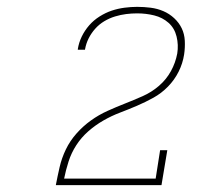

<svg xmlns="http://www.w3.org/2000/svg" viewBox="-20 -863 640 560"><path d="M143 -323V-324Q148 -350 154 -376Q160 -402 172 -427Q184 -452 203 -473.5Q222 -495 245 -511.5Q268 -528 293.5 -539.5Q319 -551 344.5 -561Q370 -571 396 -582.5Q422 -594 443.5 -612.5Q465 -631 478.5 -655.5Q492 -680 497 -707Q497 -707 497 -707Q497 -707 497 -707Q501 -732 495 -756.5Q489 -781 471.5 -796.5Q454 -812 430 -818Q406 -824 380 -824Q364 -824 348 -822Q332 -820 315.5 -815Q299 -810 284 -801Q269 -792 257.5 -779Q246 -766 238.5 -751Q231 -736 228 -719Q228 -719 228 -719Q228 -719 228 -718H207Q207 -719 207 -719Q207 -719 207 -720Q210 -739 218.5 -756.5Q227 -774 240 -789Q253 -804 270.5 -815Q288 -826 306 -832Q324 -838 343 -840.5Q362 -843 380 -843Q400 -843 419.5 -840.5Q439 -838 456.5 -830.5Q474 -823 488 -810Q502 -797 510 -780.5Q518 -764 519 -744Q520 -724 517 -704Q513 -678 501 -654Q489 -630 470 -610.5Q451 -591 427.5 -578Q404 -565 379.5 -554.5Q355 -544 330 -534.5Q305 -525 281.5 -511.5Q258 -498 237.5 -480Q217 -462 202.5 -439.5Q188 -417 180 -392Q172 -367 167 -342H434L447 -425H468L451 -323Z"/></svg>

Font: Iosevka Slab ThExObl
Style: Regular
Weight: 100
Width: 7
Italic angle: -9°
Monospace: yes
Designer: Belleve Invis
Foundry: Belleve Invis
Version: Version 11.1.1; ttfautohint (v1.8.3)